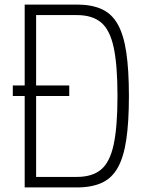

<svg xmlns="http://www.w3.org/2000/svg" viewBox="-20 -820 640 840"><path d="M88 0V-800H316Q381 -800 425 -780Q469 -760 495 -714Q521 -668 532.5 -591Q544 -514 544 -400Q544 -286 532.5 -209Q521 -132 495 -86Q469 -40 425 -20Q381 0 316 0ZM36 -400V-446H283V-400ZM138 -14 105 -46H316Q384 -46 422.5 -78.5Q461 -111 477.5 -188.5Q494 -266 494 -400Q494 -535 477.5 -612Q461 -689 422.5 -721.5Q384 -754 316 -754H105L138 -786Z"/></svg>

Font: Victor Mono Thin Thin
Style: Regular
Weight: 250
Monospace: yes
Version: Version 1.561;gftools[0.9.30]